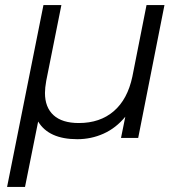

<svg xmlns="http://www.w3.org/2000/svg" viewBox="-20 -546 718 760"><path d="M631 -526 527 0H459L476 -84Q439 -39 390 -17Q341 5 286 5Q173 5 131 -65L79 194H8L152 -526H223L163 -226Q158 -198 158 -178Q158 -121 192 -90Q226 -59 292 -59Q376 -59 430.5 -106Q485 -153 504 -243L560 -526Z"/></svg>

Font: Idrija
Style: Italic
Weight: 400
Italic angle: -11.3°
Designer: Julieta Ulanovsky
Foundry: Julieta Ulanovsky
Version: Version 7.200